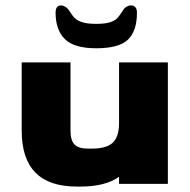

<svg xmlns="http://www.w3.org/2000/svg" viewBox="-20 -678 699 708"><path d="M599 -448V0H419V-26Q368 10 277 10H263Q60 10 60 -196V-448H240V-196Q240 -160 255 -145Q270 -130 304 -130H318Q373 -130 396 -152Q419 -174 419 -224V-448ZM185 -631Q185 -658 205 -658Q212 -658 220 -653.5Q228 -649 233 -642Q246 -621 255.5 -611.5Q265 -602 283.5 -596Q302 -590 335 -590Q368 -590 386 -596Q404 -602 412.5 -611Q421 -620 435 -642Q439 -649 447 -653.5Q455 -658 463 -658Q473 -658 479 -651.5Q485 -645 485 -631Q485 -564 452 -532Q419 -500 335 -500Q253 -500 219 -534Q185 -568 185 -631Z"/></svg>

Font: Dashboard
Style: Regular
Weight: 400
Designer: jaiki
Version: Version 1.000